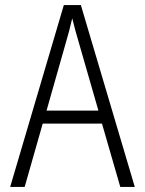

<svg xmlns="http://www.w3.org/2000/svg" viewBox="-20 -735 570 755"><path d="M20 0H77L148 -249H381L453 0H510L298 -715H231ZM238 -564C247 -594 257 -631 264 -663C272 -630 282 -594 291 -564L367 -300H163Z"/></svg>

Font: Noto Sans Mono Condensed Light
Style: Regular
Weight: 300
Width: 3
Designer: Monotype Design Team
Foundry: Monotype Imaging Inc.
Version: Version 2.014